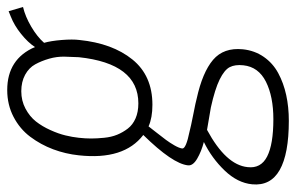

<svg xmlns="http://www.w3.org/2000/svg" viewBox="-182 -462 823 534"><g transform="rotate(-90 230.0 -195.5)"><path d="M209 -222.7Q319.8 -222.7 337.4 -388.2Q338.4 -406.7 338.9 -428Q339.4 -449.2 333.3 -470.7Q327.1 -492.2 317.6 -509.5Q308.1 -526.9 288.6 -537.6Q269 -548.3 242.7 -548.3Q216.3 -548.3 194.3 -536.6Q172.4 -524.9 158.7 -507.6Q145 -490.2 134.8 -467.5Q124.5 -444.8 119.9 -425.5Q115.2 -406.2 113.3 -388.2Q111.3 -370.6 111.3 -354.2Q111.3 -337.9 113.3 -317.9Q115.2 -297.9 121.8 -281.7Q128.4 -265.6 138.9 -252Q149.4 -238.3 167.2 -230.5Q185.1 -222.7 209 -222.7ZM165 152.8Q228 152.8 269.3 132.1Q310.5 111.3 314.9 69.3Q317.4 46.4 309.8 31.5Q302.2 16.6 275.4 3.4Q248.5 -9.8 197.8 -21L135.3 -31.7Q37.6 21 31.7 81.1Q27.3 118.2 61.3 135.5Q95.2 152.8 165 152.8ZM160.6 195.8Q68.4 195.8 23.7 170.4Q-21 145 -16.1 93.8Q-12.2 53.2 22.2 17.3Q56.6 -18.6 101.6 -40.5Q75.2 -47.4 55.2 -59.1Q35.2 -70.8 36.6 -84.5Q41 -127.4 121.1 -209Q50.8 -262.7 64.5 -388.2Q68.4 -425.3 81.3 -459.7Q94.2 -494.1 116 -523.2Q137.7 -552.2 171.4 -569.8Q205.1 -587.4 246.1 -587.4Q332.5 -587.4 365.7 -510.3Q378.4 -529.8 402.1 -548.8Q425.8 -567.9 450.7 -577.6L465.3 -583.5L477.1 -543.5Q450.2 -537.1 422.1 -520.5Q394 -503.9 377.4 -484.9Q382.8 -466.3 385.3 -435.8Q387.7 -405.3 385.3 -386.7Q376 -294.9 331.1 -239.3Q286.1 -183.6 205.1 -183.6Q168.9 -183.6 145 -194.3Q140.6 -188.5 127.9 -172.4Q115.2 -156.2 107.4 -145.8Q99.6 -135.3 92 -122.1Q84.5 -108.9 83.5 -100.6Q83 -95.2 95.2 -90.1Q107.4 -85 129.4 -80.6Q144 -76.7 179 -69.8Q213.9 -63 222.2 -60.5Q295.4 -44.4 330.1 -14.9Q364.7 14.6 359.4 67.9Q356 100.6 338.4 126Q320.8 151.4 293.2 166.3Q265.6 181.2 232.2 188.5Q198.7 195.8 160.6 195.8Z"/></g></svg>

Font: Oswald
Style: Extra-Light
Weight: 200
Designer: Vernon Adams
Foundry: Vernon Adams
Version: 3.0; ttfautohint (v0.94.23-7a4d-dirty) -l 8 -r 50 -G 200 -x 